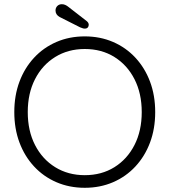

<svg xmlns="http://www.w3.org/2000/svg" viewBox="-20 -883 806 913"><path d="M718 -350Q718 -271 693.5 -205.5Q669 -140 624 -91.5Q579 -43 517.5 -16.5Q456 10 383 10Q310 10 248.5 -16.5Q187 -43 142 -91.5Q97 -140 72.5 -205.5Q48 -271 48 -350Q48 -429 72.5 -494.5Q97 -560 142 -608.5Q187 -657 248.5 -683.5Q310 -710 383 -710Q456 -710 517.5 -683.5Q579 -657 624 -608.5Q669 -560 693.5 -494.5Q718 -429 718 -350ZM654 -350Q654 -439 619.5 -506.5Q585 -574 524 -612Q463 -650 383 -650Q304 -650 242.5 -612Q181 -574 146.5 -506.5Q112 -439 112 -350Q112 -261 146.5 -193.5Q181 -126 242.5 -88Q304 -50 383 -50Q463 -50 524 -88Q585 -126 619.5 -193.5Q654 -261 654 -350ZM383 -747Q377 -747 372 -749Q367 -751 361 -753L264 -802Q244 -813 244 -833Q244 -846 252.5 -854.5Q261 -863 274 -863Q283 -863 290.5 -859.5Q298 -856 303 -852L392 -783Q397 -779 399.5 -774.5Q402 -770 402 -765Q402 -758 397.5 -752.5Q393 -747 383 -747Z"/></svg>

Font: Quicksand Light
Style: Regular
Weight: 400
Version: Version 3.004